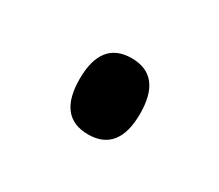

<svg xmlns="http://www.w3.org/2000/svg" viewBox="-45 -622 339 297"><g transform="rotate(30 125.0 -473.0)"><path d="M125 -405C161 -405 179 -428 179 -473C179 -518 161 -541 125 -541C89 -541 71 -518 71 -473C71 -428 89 -405 125 -405Z"/></g></svg>

Font: Noto Serif Display
Style: Regular
Weight: 400
Designer: Monotype Design Team
Foundry: Monotype Imaging Inc.
Version: Version 2.009